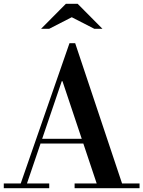

<svg xmlns="http://www.w3.org/2000/svg" viewBox="-36 -994 757 1014"><path d="M478 -15 294 -565H290L283 -594L331 -766H361L612 -15ZM-16 0V-25H224V0ZM179 -236V-261H503V-236ZM358 0V-25H701V0ZM70 -15 331 -766H361L300 -594L103 -15ZM181 -842 312 -974H374L505 -842H462L343 -903L224 -842Z"/></svg>

Font: Libre Bodoni
Style: Regular
Weight: 400
Designer: Pablo Impallari, Rodrigo Fuenzalida
Foundry: Impallari Type
Version: Version 2.005;gftools[0.9.23]